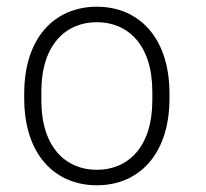

<svg xmlns="http://www.w3.org/2000/svg" viewBox="-20 -541 614 571"><path d="M268 10C394 10 484 -83 484 -248V-263C484 -428 394 -521 268 -521C142 -521 52 -428 52 -263V-248C52 -83 142 10 268 10ZM268 -36C176 -36 103 -103 103 -242V-269C103 -408 176 -475 268 -475C360 -475 433 -408 433 -269V-242C433 -103 360 -36 268 -36Z"/></svg>

Font: ChivoLight
Style: Regular
Weight: 300
Designer: Hector Gatti
Foundry: Omnibus-Type
Version: Version 1.004;PS 001.004;hotconv 1.0.88;makeotf.lib2.5.64775